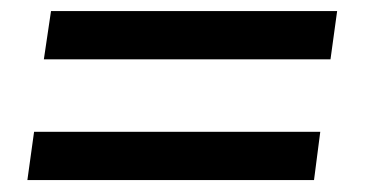

<svg xmlns="http://www.w3.org/2000/svg" viewBox="-20 -422 646 338"><path d="M57.2 -317.5 69.8 -402.5H573.5L561.8 -317.5ZM28.2 -105 40 -190H543.8L532.8 -105Z"/></svg>

Font: Chivo Medium
Style: Italic
Weight: 500
Italic angle: -8.05°
Designer: Hector Gatti
Foundry: Omnibus-Type
Version: Version 2.002